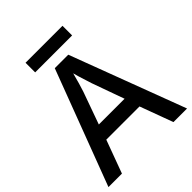

<svg xmlns="http://www.w3.org/2000/svg" viewBox="-237 -994 1128 1128"><g transform="rotate(-45 327.0 -430.5)"><path d="M540 0 464 -206H188L112 0H0L271 -717H383L653 0ZM362 -501Q359 -512 351.5 -534Q344 -556 337 -580Q330 -604 326 -619Q318 -588 308 -553Q298 -518 292 -501L220 -300H434ZM479 -861V-781H172V-861Z"/></g></svg>

Font: Noto Sans Ol Chiki Medium
Style: Regular
Weight: 500
Designer: Monotype Design Team, Lewis McGuffie
Foundry: Monotype Imaging Inc.
Version: Version 2.003; ttfautohint (v1.8.4.7-5d5b)